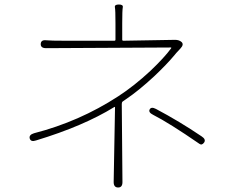

<svg xmlns="http://www.w3.org/2000/svg" viewBox="-20 -805 1040 853"><path d="M505 28Q485 28 485 4L491 -327Q491 -332 487 -329Q351 -245 140 -181Q117 -173 112 -190Q108 -206 131 -213Q333 -265 505 -377Q576 -423 648 -490Q710 -549 740 -590Q743 -594 738 -594L185 -591Q160 -591 161 -610Q162 -629 186 -626Q203 -624 274 -624H488Q493 -624 493 -629V-702Q493 -760 490.5 -772.5Q488 -785 508 -785Q528 -785 525.5 -772.5Q523 -760 523 -702V-629Q523 -624 528 -624L758 -628Q776 -628 787 -618Q798 -607 782 -590L771 -578Q763 -570 756 -561Q722 -520 665 -466Q596 -402 538 -363Q528 -356 525 -354Q521 -351 521 -343L524 4Q524 28 505 28ZM887 -172Q877 -158 866 -166Q731 -259 660 -295Q638 -306 645 -319Q652 -332 673 -321Q777 -266 876 -199Q896 -186 887 -172Z"/></svg>

Font: Resource Han Rounded JP ExtraLight
Style: Regular
Weight: 250
Designer: Cyano Hao (round all glyphs); Ryoko NISHIZUKA 西塚涼子 (kana, bopomofo & ideographs); Paul D. Hunt (Latin, Greek & Cyrillic)
Foundry: Cyano Hao
Version: 0.990